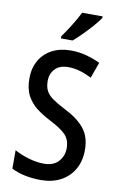

<svg xmlns="http://www.w3.org/2000/svg" viewBox="-102 -996 660 1061"><g transform="rotate(10 228.0 -465.0)"><path d="M417 -196Q417 -133 390.5 -87Q364 -41 316.5 -15.5Q269 10 205 10Q160 10 117.5 1.5Q75 -7 40 -25V-128Q77 -108 121 -95Q165 -82 206 -82Q260 -82 288 -113Q316 -144 316 -188Q316 -236 287.5 -264.5Q259 -293 195 -325Q154 -346 120.5 -372Q87 -398 66.5 -436Q46 -474 46 -532Q46 -590 70.5 -633Q95 -676 140 -700Q185 -724 246 -724Q290 -724 331.5 -713Q373 -702 411 -684L379 -595Q343 -613 311 -622Q279 -631 247 -631Q200 -631 174 -604.5Q148 -578 148 -536Q148 -503 159.5 -481Q171 -459 197 -440.5Q223 -422 266 -400Q341 -363 379 -316.5Q417 -270 417 -196ZM385 -931Q372 -911 347 -882.5Q322 -854 294.5 -826.5Q267 -799 245 -780H179V-792Q205 -828 229 -867Q253 -906 270 -940H385Z"/></g></svg>

Font: Noto Sans Malayalam Condensed Medium
Style: Regular
Weight: 500
Width: 3
Designer: Jelle Bosma - Monotype Design Team
Foundry: Monotype Imaging Inc.
Version: Version 2.104; ttfautohint (v1.8.4.7-5d5b)